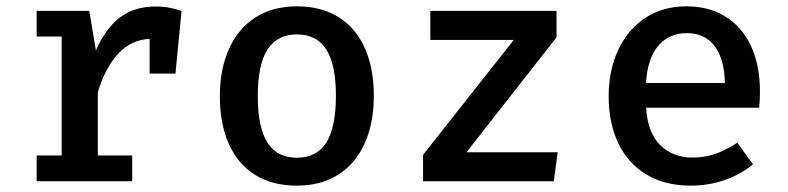

<svg xmlns="http://www.w3.org/2000/svg" viewBox="-20 -576 2502 610"><path d="M556.9 -541.5 537.4 -342.1H455.4V-452.3Q398.5 -450.3 356.9 -406.9Q315.4 -363.6 290.8 -283.1V-82.1H400V0H96.4V-82.1H175.9V-460H96.4V-541.5H263.6L284.6 -415.9Q315.9 -486.2 361.3 -520.8Q406.7 -555.4 475.4 -555.4Q497.9 -555.4 516.9 -551.8Q535.9 -548.2 556.9 -541.5Z M1167.7 -271.8Q1167.7 -185.6 1139 -121.3Q1110.3 -56.9 1055.4 -21.5Q1000.5 13.8 923.1 13.8Q845.1 13.8 790.3 -20.5Q735.4 -54.9 706.9 -119Q678.5 -183.1 678.5 -270.8Q678.5 -355.4 707.2 -420Q735.9 -484.6 791 -520.3Q846.2 -555.9 923.6 -555.9Q1001.5 -555.9 1056.4 -521Q1111.3 -486.2 1139.5 -422.3Q1167.7 -358.5 1167.7 -271.8ZM799 -270.8Q799 -170.8 829.7 -122.8Q860.5 -74.9 923.1 -74.9Q985.6 -74.9 1016.4 -122.8Q1047.2 -170.8 1047.2 -271.8Q1047.2 -371.3 1016.4 -419Q985.6 -466.7 923.6 -466.7Q861 -466.7 830 -418.7Q799 -370.8 799 -270.8Z M1748.2 -457.4 1462.1 -92.3H1751.8L1739.5 0H1324.1V-84.1L1612.3 -449.2H1347.2V-541.5H1748.2Z M2032.8 -233.8Q2037.4 -154.4 2077.7 -114.9Q2117.9 -75.4 2180.5 -75.4Q2219 -75.4 2252.8 -87.2Q2286.7 -99 2322.6 -122.6L2372.3 -53.8Q2333.8 -22.1 2282.6 -4.1Q2231.3 13.8 2174.9 13.8Q2092.3 13.8 2033.3 -21.8Q1974.4 -57.4 1944.1 -121.5Q1913.8 -185.6 1913.8 -270.3Q1913.8 -351.8 1943.8 -416.7Q1973.8 -481.5 2029.7 -518.7Q2085.6 -555.9 2161 -555.9Q2232.3 -555.9 2284.9 -523.3Q2337.4 -490.8 2365.9 -429.7Q2394.4 -368.7 2394.4 -285.1Q2394.4 -256.9 2391.8 -233.8ZM2032.3 -312.3H2283.1Q2281.5 -388.7 2250.3 -429.7Q2219 -470.8 2162.1 -470.8Q2106.2 -470.8 2071.8 -431Q2037.4 -391.3 2032.3 -312.3Z"/></svg>

Font: Fira Code Fixed Medium
Style: Regular
Weight: 500
Monospace: yes
Designer: Carrois Corporate, Edenspiekermann AG, Nikita Prokopov
Foundry: Carrois Corporate, Edenspiekermann AG, Nikita Prokopov
Version: Version 5.002